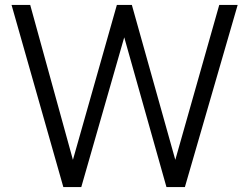

<svg xmlns="http://www.w3.org/2000/svg" viewBox="-20 -762 1015 782"><path d="M873 -742 694 -111 517 -742H456L277 -111L103 -742H27L238 0H311L486 -610L658 0H733L948 -742Z"/></svg>

Font: Cheyenne Sans Light
Style: Regular
Weight: 300
Designer: The Public Sans project authors (U.S. Web Design System), Libre Franklin designed by Pablo Impallari and Rodrigo Fuenzal
Foundry: The Cheyenne Sans Project Authors
Version: Version 2.007